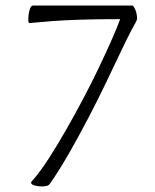

<svg xmlns="http://www.w3.org/2000/svg" viewBox="-20 -659 560 692"><path d="M131 13Q118 13 105 9.5Q92 6 92 -1Q92 -3 95.5 -6.5Q99 -10 101 -13Q126 -42 155.5 -87.5Q185 -133 216.5 -188Q248 -243 279 -301.5Q310 -360 336.5 -415.5Q363 -471 383 -516.5Q403 -562 413 -590Q327 -590 267 -588Q207 -586 168.5 -583Q130 -580 111 -578Q92 -576 88 -576Q84 -576 83 -579Q82 -582 82 -588Q82 -606 86.5 -622.5Q91 -639 99 -639H457Q461 -639 467.5 -624.5Q474 -610 474 -591Q474 -587 467.5 -575.5Q461 -564 454 -551Q441 -526 417.5 -477Q394 -428 364 -365Q334 -302 299 -235Q264 -168 228.5 -106Q193 -44 160 3Q156 9 148.5 11Q141 13 131 13Z"/></svg>

Font: Briem Hand Thin
Style: Regular
Weight: 100
Designer: Gunnlaugur SE Briem, Eben Sorkin
Foundry: Sorkin Type Co.
Version: Version 1.003